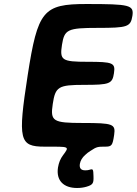

<svg xmlns="http://www.w3.org/2000/svg" viewBox="-20 -731 681 957"><path d="M269 104C259 170 298 206 364 206C381 206 396 204 410 200C445 190 447 181 446 147C445 112 444 110 427 115C421 117 414 118 405 118C383 118 375 107 378 86C381 69 390 54 405 41C412 34 421 27 431 21C462 0 469 0 503 0C537 0 541 -5 549 -59C557 -113 543 -118 393 -118C243 -118 230 -127 243 -213C256 -299 271 -308 399 -308C526 -308 540 -313 548 -366C556 -418 543 -423 416 -423C288 -423 277 -431 289 -508C301 -584 317 -592 467 -592C616 -592 631 -597 640 -652C648 -706 627 -711 411 -711C195 -711 168 -678 118 -356C68 -33 76 0 202 0C328 0 328 -3 294 43C281 60 273 80 269 104Z"/></svg>

Font: Asimov Print
Style: AIt
Weight: 500
Designer: Google
Version: Version 2.000980: 2014